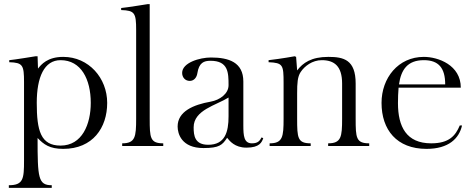

<svg xmlns="http://www.w3.org/2000/svg" viewBox="-20 -711 2289 935"><path d="M159 -210C159 -75 178 -2 275 -2C380 -2 422 -106 422 -210C422 -325 375 -418 275 -418C195 -418 159 -335 159 -210ZM163 -437 165 -377C181 -397 211 -434 288 -434C412 -434 502 -331 502 -210C502 -89 432 14 288 14C221 14 193 -8 163 -39C163 155 166 191 232 191V204H23V191C94 191 97 159 97 71V-311C97 -394 91 -406 25 -408V-418C50 -420 153 -437 153 -437Z M643 -133V-565C643 -648 636 -660 570 -662V-672C595 -674 700 -691 700 -691H709V-133C709 -40 711 -13 775 -13V0H575V-13C639 -13 643 -45 643 -133Z M1019 0ZM845 -95C845 -168 921 -201 1006 -216C1051 -224 1093 -255 1093 -296C1093 -357 1092 -415 1005 -415C973 -415 949 -406 941 -354C938 -334 925 -317 904 -317C882 -317 867 -334 867 -356C867 -406 953 -431 1007 -431C1094 -431 1165 -408 1165 -314V-101C1165 -49 1168 -13 1207 -13C1237 -13 1245 -26 1254 -42L1262 -38C1255 -19 1245 8 1180 8C1123 8 1098 -25 1086 -40C1063 -5 1048 10 971 10C864 10 845 -60 845 -95ZM994 -6C1076 -6 1093 -68 1093 -145V-236C1032 -198 923 -175 923 -91C923 -51 928 -6 994 -6Z M1361 -133V-307C1361 -395 1358 -405 1288 -408V-418C1350 -425 1415 -437 1415 -437L1422 -434L1427 -368C1455 -405 1496 -434 1579 -434C1654 -434 1712 -420 1712 -304V-133C1712 -40 1714 -13 1778 -13V0H1578V-13C1642 -13 1646 -45 1646 -133V-304C1646 -389 1608 -418 1547 -418C1501 -418 1463 -389 1444 -360C1429 -337 1427 -307 1427 -257V-133C1427 -40 1429 -13 1493 -13V0H1293V-13C1357 -13 1361 -45 1361 -133Z M2042 0ZM2224 -284H1921C1919 -261 1918 -235 1918 -209C1918 -94 1959 -13 2080 -13C2167 -13 2198 -50 2219 -100H2230C2216 -37 2165 14 2057 14C1912 14 1838 -79 1838 -210C1838 -331 1919 -434 2044 -434C2114 -434 2224 -394 2224 -284ZM2044 -418C1964 -418 1933 -371 1923 -300H2148C2148 -380 2116 -418 2044 -418Z"/></svg>

Font: Open Baskerville 0.0.53
Style: Normal
Weight: 400
Designer: Isaac Moore, James Puckett, Rob Mientjes
Foundry: The Open Baskerville Project
Version: 0.0.53 (g939f078)